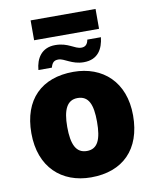

<svg xmlns="http://www.w3.org/2000/svg" viewBox="-95 -946 827 1028"><g transform="rotate(-10 318.5 -432.0)"><path d="M143 -766H496V-874H143ZM138 -605H211C219 -633 230 -642 253 -642C285 -642 320 -604 385 -604C463 -604 491 -658 498 -720H424C420 -695 407 -683 386 -683C348 -683 321 -721 249 -721C175 -721 143 -667 138 -605ZM595 -278C595 -461 479 -563 320 -563C147 -563 42 -461 42 -278C42 -93 157 10 317 10C489 10 595 -93 595 -278ZM237 -278C237 -372 261 -421 318 -421C378 -421 399 -372 399 -278C399 -183 378 -133 319 -133C260 -133 237 -183 237 -278Z"/></g></svg>

Font: Noto Sans UI Black
Style: Regular
Weight: 900
Designer: Monotype Design Team
Foundry: Monotype Imaging Inc.
Version: Version 1.901